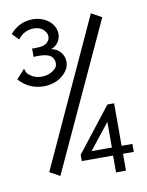

<svg xmlns="http://www.w3.org/2000/svg" viewBox="-85 -745 670 876"><g transform="rotate(-10 250.0 -307.0)"><path d="M81 16 394 -665 442 -638 128 42ZM128 -684Q150 -684 169 -677Q188 -670 202 -658.5Q216 -647 224 -631.5Q232 -616 232 -598Q232 -576 219.5 -559Q207 -542 187 -535Q213 -531 229.5 -511.5Q246 -492 246 -467Q246 -447 236 -430.5Q226 -414 209.5 -401Q193 -388 171 -381Q149 -374 125 -374Q57 -374 11 -426L49 -468Q52 -464 54 -456.5Q56 -449 60 -445Q74 -431 90 -425Q106 -419 123 -419Q152 -419 174.5 -433.5Q197 -448 197 -467Q197 -491 180.5 -503Q164 -515 126 -515Q120 -515 114 -515Q108 -515 102 -514V-554Q107 -552 113 -552.5Q119 -553 124 -553Q156 -553 170.5 -565.5Q185 -578 185 -594Q185 -611 169 -626.5Q153 -642 125 -642Q80 -642 51 -604L22 -634Q64 -684 128 -684ZM396 -242H427V-45H477V-8H427V70H381V-8H236V-37ZM382 -164 288 -45H382Z"/></g></svg>

Font: Inconsolata
Style: Regular
Weight: 400
Designer: Raph Levien, Kirill Tkachev
Foundry: Cyreal
Version: Version 1.013